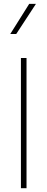

<svg xmlns="http://www.w3.org/2000/svg" viewBox="-20 -984 248 1004"><path d="M132.8 -963.9 33.7 -806.2H64.9L168 -963.9ZM118.7 0V-680.7H89.4V0Z"/></svg>

Font: Estedad-FD VF
Style: Regular
Weight: 100
Designer: Amin Abedi
Version: Version 7.3